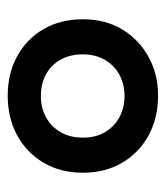

<svg xmlns="http://www.w3.org/2000/svg" viewBox="14 -763 430 498"><g transform="rotate(90 229.0 -514.0)"><path d="M228 -319Q171 -319 126 -343.5Q81 -368 55.5 -412Q30 -456 30 -514Q30 -572 56 -615.5Q82 -659 127 -684Q172 -709 228 -709Q286 -709 331 -684.5Q376 -660 402 -616Q428 -572 428 -514Q428 -456 402 -412Q376 -368 331 -343.5Q286 -319 228 -319ZM229 -405Q260 -405 284.5 -418.5Q309 -432 323 -456.5Q337 -481 337 -514Q337 -547 323 -571Q309 -595 284.5 -608.5Q260 -622 229 -622Q198 -622 173.5 -608.5Q149 -595 135 -570.5Q121 -546 121 -514Q121 -481 134.5 -456.5Q148 -432 172.5 -418.5Q197 -405 229 -405Z"/></g></svg>

Font: REM
Style: Bold
Weight: 700
Designer: Octavio Pardo
Foundry: Ashler Design
Version: Version 1.005;gftools[0.9.28]